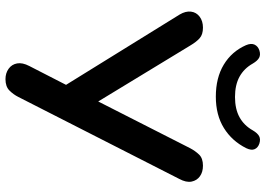

<svg xmlns="http://www.w3.org/2000/svg" viewBox="-154 -807 969 701"><g transform="rotate(90 330.5 -456.5)"><path d="M269 8Q247 8 231 -3.5Q215 -15 211.5 -34.5Q208 -54 221 -79L301 -235V-195L33 -628Q20 -650 22.5 -669.5Q25 -689 41 -701Q57 -713 81 -713Q106 -713 119.5 -701Q133 -689 146 -667L363 -310H340L521 -666Q531 -685 544.5 -699Q558 -713 585 -713Q608 -713 623.5 -702Q639 -691 643 -671.5Q647 -652 633 -626L334 -39Q325 -21 310.5 -6.5Q296 8 269 8ZM333 -760Q264 -760 216 -789Q168 -818 145 -870Q137 -889 143 -901.5Q149 -914 164 -919Q180 -924 191 -918Q202 -912 212 -895Q230 -863 260 -846.5Q290 -830 334 -830Q378 -830 408 -846.5Q438 -863 456 -895Q466 -912 477 -918Q488 -924 504 -919Q519 -914 524.5 -902Q530 -890 521 -871Q495 -819 447.5 -789.5Q400 -760 333 -760Z"/></g></svg>

Font: Nunito ExtraLight
Style: Regular
Weight: 200
Designer: Vernon Adams
Foundry: Vernon Adams
Version: Version 3.602